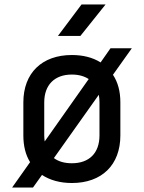

<svg xmlns="http://www.w3.org/2000/svg" viewBox="-20 -805 640 855"><path d="M343 -785 238 -645H338L450 -785ZM472 -590 428 -527C393 -549 350 -560 300 -560C167 -560 84 -480 84 -349V-202C84 -155 94 -115 114 -83L34 30H127L167 -26C202 -3 247 10 300 10C433 10 516 -70 516 -202V-349C516 -398 505 -439 483 -472L567 -590ZM177 -349C177 -427 223 -473 300 -473C330 -473 355 -466 375 -453L179 -175C178 -184 177 -193 177 -202ZM423 -202C423 -123 377 -78 300 -78C267 -78 240 -86 220 -101L420 -383C422 -372 423 -361 423 -349Z"/></svg>

Font: Tekne LDO Medium
Style: Regular
Weight: 500
Monospace: yes
Designer: Alessio Laiso, Mario Rullo, Paolo Rosset
Foundry: Alessio Laiso
Version: Version 1.000;hotconv 1.0.109;makeotfexe 2.5.65596